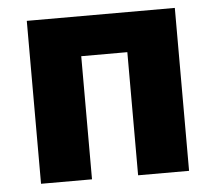

<svg xmlns="http://www.w3.org/2000/svg" viewBox="-45 -618 750 668"><g transform="rotate(-5 330.0 -284.5)"><path d="M72 0H250V-430H411V0H589V-569H72Z"/></g></svg>

Font: Noto Sans TC Black
Style: Regular
Weight: 900
Designer: Ryoko NISHIZUKA 西塚涼子 (kana, bopomofo & ideographs); Paul D. Hunt (Latin, Greek & Cyrillic); Sandoll Communications 산돌커뮤니
Foundry: Adobe
Version: Version 2.004;hotconv 1.0.118;makeotfexe 2.5.65603